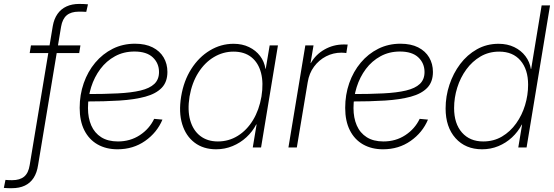

<svg xmlns="http://www.w3.org/2000/svg" viewBox="-112 -755 2836 983"><path d="M299.8 -522.5 293.5 -483.4H40L46.4 -522.5ZM-51.3 208.5Q-59.1 208.5 -65.2 208.5Q-71.3 208.5 -77.6 208Q-84 207.5 -92.3 207L-84 166Q-73.7 167 -66.9 167.2Q-60.1 167.5 -49.8 167.5Q-10.3 167.5 11.7 149.2Q33.7 130.9 40 90.3L158.2 -621.6Q164.6 -658.2 182.4 -683.6Q200.2 -709 228.3 -721.9Q256.3 -734.9 293.5 -734.9Q305.2 -734.9 316.2 -734.4Q327.1 -733.9 338.4 -732.9L329.6 -694.3Q320.3 -694.8 311 -695.1Q301.8 -695.3 291 -695.3Q252 -695.3 229.7 -676.8Q207.5 -658.2 200.7 -618.2L83 90.3Q77.1 129.4 60.1 155.8Q43 182.1 15.1 195.3Q-12.7 208.5 -51.3 208.5Z M489.7 9.3Q431.2 9.3 387.5 -15.6Q343.8 -40.5 319.8 -87.9Q295.9 -135.3 295.9 -202.6Q295.9 -270 316.7 -329.3Q337.4 -388.7 375.5 -434.1Q413.6 -479.5 465.3 -505.4Q517.1 -531.2 579.1 -531.2Q632.3 -531.2 669.4 -512.5Q706.5 -493.7 725.8 -460.9Q745.1 -428.2 745.1 -386.7Q745.1 -335.4 715.8 -305.2Q686.5 -274.9 631.8 -260Q577.1 -245.1 500 -240.2Q422.9 -235.4 326.7 -235.4L330.6 -273.4Q421.4 -273.4 490.7 -276.9Q560.1 -280.3 607.2 -291.5Q654.3 -302.7 678.2 -325.4Q702.1 -348.1 702.1 -386.2Q702.1 -431.2 670.4 -461.2Q638.7 -491.2 576.2 -491.2Q521 -491.2 476.8 -467Q432.6 -442.9 401.9 -401.9Q371.1 -360.8 354.7 -309.1Q338.4 -257.3 338.4 -201.7Q338.4 -151.4 355.2 -112.8Q372.1 -74.2 406.2 -52.5Q440.4 -30.8 491.7 -30.8Q554.7 -30.8 603.8 -63Q652.8 -95.2 677.2 -146.5L719.7 -142.6Q691.9 -76.2 630.9 -33.4Q569.8 9.3 489.7 9.3Z M994.6 9.3Q929.2 9.3 884.3 -24.7Q839.4 -58.6 820.8 -119.4Q802.2 -180.2 815.4 -260.7Q828.6 -341.3 867.4 -402.1Q906.2 -462.9 962.6 -496.8Q1019 -530.8 1084 -530.8Q1128.4 -530.8 1163.1 -513.9Q1197.8 -497.1 1219.5 -468.5Q1241.2 -439.9 1247.1 -402.8H1248.5L1268.6 -522.5H1311L1224.6 0H1182.1L1201.7 -117.7H1199.7Q1180.7 -81.1 1149.4 -52.2Q1118.2 -23.4 1078.6 -7.1Q1039.1 9.3 994.6 9.3ZM1003.4 -30.8Q1059.1 -30.8 1105.5 -59.6Q1151.9 -88.4 1183.3 -140.1Q1214.8 -191.9 1226.6 -260.7Q1237.8 -330.1 1224.4 -381.8Q1210.9 -433.6 1175 -462.2Q1139.2 -490.7 1083.5 -490.7Q1029.8 -490.7 982.9 -462.6Q936 -434.6 903.3 -382.8Q870.6 -331.1 858.4 -260.7Q847.2 -190.9 861.8 -139.2Q876.5 -87.4 913.1 -59.1Q949.7 -30.8 1003.4 -30.8Z M1364.7 0 1451.2 -522.5H1493.2L1478 -432.1H1479.5Q1504.4 -476.1 1549.6 -501.7Q1594.7 -527.3 1647.9 -527.3Q1654.8 -527.3 1659.2 -527.1Q1663.6 -526.9 1668 -526.9L1661.1 -483.4Q1657.2 -483.9 1651.1 -484.6Q1645 -485.4 1636.2 -485.4Q1594.2 -485.4 1557.6 -466.6Q1521 -447.8 1495.8 -413.8Q1470.7 -379.9 1463.4 -334L1407.7 0Z M1849.1 9.3Q1790.5 9.3 1746.8 -15.6Q1703.1 -40.5 1679.2 -87.9Q1655.3 -135.3 1655.3 -202.6Q1655.3 -270 1676 -329.3Q1696.8 -388.7 1734.9 -434.1Q1772.9 -479.5 1824.7 -505.4Q1876.5 -531.2 1938.5 -531.2Q1991.7 -531.2 2028.8 -512.5Q2065.9 -493.7 2085.2 -460.9Q2104.5 -428.2 2104.5 -386.7Q2104.5 -335.4 2075.2 -305.2Q2045.9 -274.9 1991.2 -260Q1936.5 -245.1 1859.4 -240.2Q1782.2 -235.4 1686 -235.4L1689.9 -273.4Q1780.8 -273.4 1850.1 -276.9Q1919.4 -280.3 1966.6 -291.5Q2013.7 -302.7 2037.6 -325.4Q2061.5 -348.1 2061.5 -386.2Q2061.5 -431.2 2029.8 -461.2Q1998 -491.2 1935.5 -491.2Q1880.4 -491.2 1836.2 -467Q1792 -442.9 1761.2 -401.9Q1730.5 -360.8 1714.1 -309.1Q1697.8 -257.3 1697.8 -201.7Q1697.8 -151.4 1714.6 -112.8Q1731.4 -74.2 1765.6 -52.5Q1799.8 -30.8 1851.1 -30.8Q1914.1 -30.8 1963.1 -63Q2012.2 -95.2 2036.6 -146.5L2079.1 -142.6Q2051.3 -76.2 1990.2 -33.4Q1929.2 9.3 1849.1 9.3Z M2356.4 9.3Q2271 9.3 2220.2 -47.6Q2169.4 -104.5 2169.4 -199.7Q2169.4 -262.2 2189 -321Q2208.5 -379.9 2244.1 -427.2Q2279.8 -474.6 2329.8 -502.7Q2379.9 -530.8 2440.4 -530.8Q2485.8 -530.8 2521 -513.7Q2556.2 -496.6 2578.1 -467.5Q2600.1 -438.5 2606 -401.9H2607.4L2661.1 -727.5H2704.1L2584 0H2541.5L2561 -117.2H2559.6Q2540 -80.1 2509.3 -51.5Q2478.5 -22.9 2439.5 -6.8Q2400.4 9.3 2356.4 9.3ZM2361.8 -30.8Q2415.5 -30.8 2458 -55.9Q2500.5 -81.1 2530.5 -123Q2560.5 -165 2576.2 -216.6Q2591.8 -268.1 2591.8 -321.3Q2591.8 -399.4 2552.7 -445.1Q2513.7 -490.7 2443.8 -490.7Q2390.6 -490.7 2348.1 -465.8Q2305.7 -440.9 2275.4 -399.4Q2245.1 -357.9 2229 -306.4Q2212.9 -254.9 2212.9 -201.7Q2212.9 -122.1 2253.2 -76.4Q2293.5 -30.8 2361.8 -30.8Z"/></svg>

Font: Inter 28pt ExtraLight
Style: Italic
Weight: 250
Italic angle: -9.3988°
Designer: Rasmus Andersson
Foundry: rsms
Version: Version 4.001;git-66647c0bb